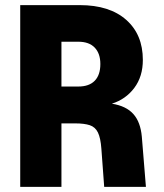

<svg xmlns="http://www.w3.org/2000/svg" viewBox="-20 -730 640 750"><path d="M59 0V-710H292Q408 -710 473 -652.5Q538 -595 538 -496Q538 -431 504.5 -386.5Q471 -342 417 -325Q473 -316 501 -284.5Q529 -253 534 -196L550 0H387L376 -149Q373 -191 362.5 -212.5Q352 -234 330.5 -241Q309 -248 274 -248H220V0ZM220 -392H286Q328 -392 350 -414.5Q372 -437 372 -480Q372 -521 350 -544Q328 -567 286 -567H220Z"/></svg>

Font: Geist Mono ExtraBold
Style: Regular
Weight: 800
Monospace: yes
Designer: Basement.studio, Andrés Briganti, Mateo Zaragoza
Foundry: Basement.studio, Vercel, Andrés Briganti, Guido Ferreyra, Mateo Zaragoza
Version: Version 1.500; ttfautohint (v1.8.4.7-5d5b)